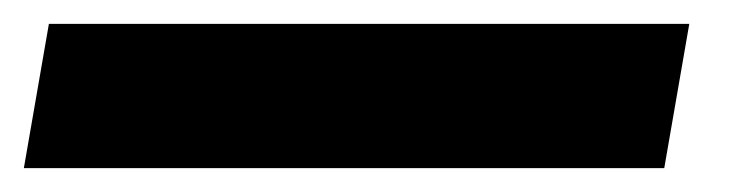

<svg xmlns="http://www.w3.org/2000/svg" viewBox="-77 25 631 161"><path d="M-57 166H480L501 45H-36Z"/></svg>

Font: Jost Black
Style: Italic
Weight: 900
Italic angle: -5°
Version: Version 3.710